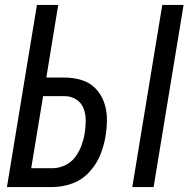

<svg xmlns="http://www.w3.org/2000/svg" viewBox="-20 -755 761 775"><path d="M514 0H600L721 -735H635ZM8 0H192Q231 0 270.5 -14Q310 -28 339.5 -59.5Q369 -91 384.5 -129Q400 -167 406 -206Q412 -241 411.5 -276.5Q411 -312 399.5 -343.5Q388 -375 365 -398.5Q342 -422 309 -432Q276 -442 241 -442H167L215 -735H129ZM106 -76 154 -367H241Q266 -367 287 -354Q308 -341 317 -318Q326 -295 326 -269.5Q326 -244 322 -218Q318 -193 309 -168Q300 -143 283.5 -121Q267 -99 242 -87.5Q217 -76 192 -76Z"/></svg>

Font: Iosevka Sparkle Oblique
Style: Regular
Weight: 400
Italic angle: -9°
Designer: Belleve Invis
Foundry: Belleve Invis
Version: Version 4.5.0; ttfautohint (v1.8.3)